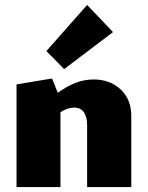

<svg xmlns="http://www.w3.org/2000/svg" viewBox="-20 -758 599 778"><path d="M512 -288V0H333V-251Q333 -284 320 -303Q307 -322 281 -322Q252 -322 225 -303V0H47V-416L191 -440L214 -382Q250 -408 285.5 -422Q321 -436 360 -436Q426 -436 469 -395.5Q512 -355 512 -288ZM168 -551 333 -738 438 -628 240 -478Z"/></svg>

Font: Ysabeau Heavy
Style: Regular
Weight: 800
Designer: Christian Thalmann (Catharsis Fonts)
Version: Version 0.003